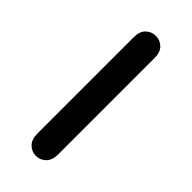

<svg xmlns="http://www.w3.org/2000/svg" viewBox="-178 -542 587 587"><g transform="rotate(45 115.5 -248.5)"><path d="M70 -40Q70 -15 83.5 -2Q97 11 115 11Q133 11 146.5 -2Q160 -15 160 -40Q160 -63 160 -83Q160 -103 160 -122.5Q160 -142 160 -165Q160 -188 160 -218.5Q160 -249 160 -279.5Q160 -310 160 -333Q160 -356 160 -374.5Q160 -393 160 -412.5Q160 -432 160 -458Q160 -483 146.5 -495.5Q133 -508 115 -508Q97 -508 83.5 -495.5Q70 -483 70 -458Q70 -433 70 -412Q70 -391 70 -371.5Q70 -352 70 -333Q70 -299 70 -274Q70 -249 70 -224Q70 -199 70 -165Q70 -146 70 -125.5Q70 -105 70 -83.5Q70 -62 70 -40Z"/></g></svg>

Font: Tilt Neon
Style: Regular
Weight: 400
Designer: Andy Clymer
Foundry: Andy Clymer
Version: Version 1.000